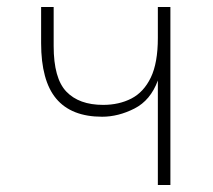

<svg xmlns="http://www.w3.org/2000/svg" viewBox="-20 -531 612 551"><path d="M433 0V-300Q412 -243 365.8 -219.5Q319.5 -196 273 -196Q229 -196 196 -209Q163 -222 141.2 -248Q119.5 -274 108.8 -313.8Q98 -353.5 98 -407V-511H134V-399Q134 -306 170.5 -268Q207 -230 276 -230Q321.5 -230 357 -248.2Q392.5 -266.5 412.8 -308.5Q433 -350.5 433 -422V-511H469V0Z"/></svg>

Font: Overpass Thin
Style: Regular
Weight: 250
Designer: Delve Withrington, Dave Bailey, Thomas Jockin
Foundry: Delve Fonts LLC
Version: Version 4.000